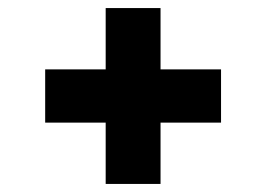

<svg xmlns="http://www.w3.org/2000/svg" viewBox="-20 -588 660 476"><path d="M242 -284V-132H378V-284H528V-416H378V-568H242V-416H92V-284Z"/></svg>

Font: Kalas SG
Style: Bold
Weight: 700
Designer: Kalas
Foundry: Kalas
Version: Version 2.000;FEAKit 1.0